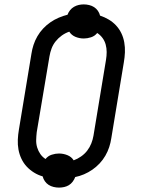

<svg xmlns="http://www.w3.org/2000/svg" viewBox="-20 -804 640 873"><path d="M248 49Q236 49 223.5 46Q211 43 201 36.5Q191 30 184 20Q177 10 174 -2Q153 -8 134.5 -19.5Q116 -31 101.5 -46.5Q87 -62 77.5 -82Q68 -102 64 -124Q60 -146 61 -169Q62 -192 66 -215L123 -560Q126 -580 132.5 -600Q139 -620 150 -639Q161 -658 176 -674Q191 -690 209 -702.5Q227 -715 247 -723.5Q267 -732 287 -737Q291 -748 298.5 -757.5Q306 -767 316.5 -773Q327 -779 338 -781.5Q349 -784 361 -784Q373 -784 385.5 -781Q398 -778 408 -771.5Q418 -765 425 -755Q432 -745 435 -733Q456 -726 474.5 -715Q493 -704 507.5 -688.5Q522 -673 531.5 -653.5Q541 -634 545 -611.5Q549 -589 548 -566Q547 -543 543 -520L486 -175Q483 -155 476.5 -135Q470 -115 459 -96Q448 -77 433 -61Q418 -45 400 -32.5Q382 -20 362 -11.5Q342 -3 322 1Q318 12 310.5 22Q303 32 293 38Q283 44 271.5 46.5Q260 49 248 49ZM315 -75Q332 -81 348.5 -92.5Q365 -104 376.5 -119Q388 -134 395 -151.5Q402 -169 405 -187L462 -532Q465 -550 465 -567.5Q465 -585 460.5 -601.5Q456 -618 446 -631.5Q436 -645 422 -654Q411 -640 394 -634.5Q377 -629 361 -629Q341 -629 323 -636.5Q305 -644 295 -660Q277 -654 261 -642.5Q245 -631 233 -616Q221 -601 214.5 -583.5Q208 -566 205 -548L147 -203Q145 -185 144.5 -167.5Q144 -150 149 -133.5Q154 -117 163.5 -103.5Q173 -90 187 -81Q198 -95 215 -100.5Q232 -106 248 -106Q268 -106 286.5 -98.5Q305 -91 315 -75Z"/></svg>

Font: Iosevka Slab Extended Oblique
Style: Regular
Weight: 400
Width: 7
Italic angle: -9°
Monospace: yes
Designer: Belleve Invis
Foundry: Belleve Invis
Version: Version 11.1.0; ttfautohint (v1.8.3)